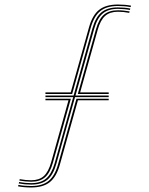

<svg xmlns="http://www.w3.org/2000/svg" viewBox="-20 -825 660 850"><path d="M60 0 61.5 -6.5Q87.8 -1.5 118 -1.5Q167.2 -1.5 195 -23.9Q222.8 -46.2 237.2 -98.2L318.5 -388H461.2V-381H325L245 -96Q229.8 -41.8 200.2 -18.4Q170.8 5 118 5Q86.5 5 60 0ZM66 -25.5 67.2 -32Q80.2 -29.5 93.4 -28.2Q106.5 -27 118 -27Q153.2 -27 173.9 -45.5Q194.5 -64 206.5 -107L283.2 -381H181.2V-388H293.8L214.2 -104.8Q201.5 -59.5 179.1 -40Q156.8 -20.5 118 -20.5Q105.8 -20.5 92.2 -21.9Q78.8 -23.2 66 -25.5ZM181.2 -409V-416H293.2L374 -704Q389.2 -758.2 419 -781.6Q448.8 -805 502 -805Q535 -805 560 -800L558.2 -793.5Q533.8 -798.5 502 -798.5Q452.2 -798.5 424.2 -776.1Q396.2 -753.8 381.5 -701.8L299.5 -409ZM324.5 -409 404.8 -695.2Q417.5 -740.5 440.1 -760Q462.8 -779.5 502 -779.5Q514.8 -779.5 528.1 -778.1Q541.5 -776.8 553.8 -774.5L552 -768Q527.5 -773 502 -773Q466.2 -773 445.4 -754.5Q424.5 -736 412.5 -693L334.8 -416H461.2V-409ZM63 -12.8 64.5 -19.2Q90.8 -14.2 118 -14.2Q160.2 -14.2 184.4 -34.8Q208.5 -55.2 222 -102.5L304 -395H181.2V-402H305.8L389.2 -699.8Q403.2 -749.2 429.5 -770.8Q455.8 -792.2 502 -792.2Q532.2 -792.2 556.8 -787.2L555.2 -780.8Q543.2 -783.2 529.4 -784.5Q515.5 -785.8 502 -785.8Q459.2 -785.8 434.8 -765.2Q410.2 -744.8 397 -697.5L314.2 -402H461.2V-395H312.2L229.5 -100.2Q215.8 -50.8 189.8 -29.2Q163.8 -7.8 118 -7.8Q89.2 -7.8 63 -12.8Z"/></svg>

Font: Big Shoulders Inline Text Thin Thin
Style: Regular
Weight: 250
Version: Version 2.002